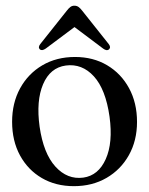

<svg xmlns="http://www.w3.org/2000/svg" viewBox="-20 -644 524 674"><path d="M243.5 -444Q307 -444 356 -415Q405 -386 433 -334.5Q461 -283 461 -216Q461 -150.5 432.5 -99.5Q404 -48.5 354 -19.5Q304 9.5 239.5 9.5Q175.5 9.5 126.8 -19Q78 -47.5 50.2 -98.5Q22.5 -149.5 22.5 -216.5Q22.5 -282.5 50.5 -333.8Q78.5 -385 128.2 -414.5Q178 -444 243.5 -444ZM272.5 -20.5Q325.5 -28 351.2 -85.5Q377 -143 364.5 -234.5Q351 -330.5 309.5 -376Q268 -421.5 211 -414Q156 -406.5 131.2 -348.2Q106.5 -290 119 -199.5Q132.5 -105.5 174.5 -59.2Q216.5 -13 272.5 -20.5ZM140.5 -473.5Q127.5 -464.5 120 -470.5Q112.5 -478 121.5 -489.5L214.5 -606.5Q221 -615 227 -619.5Q233 -624 241 -624Q249.5 -624 255.8 -619.5Q262 -615 268.5 -606.5L361.5 -489.5Q370.5 -478 362.5 -470.5Q355 -464 342 -473.5L241.5 -549Z"/></svg>

Font: Fraunces 144pt Soft
Style: Regular
Weight: 400
Version: Version 1.000;[0bf87f6ff]